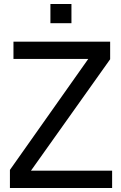

<svg xmlns="http://www.w3.org/2000/svg" viewBox="-20 -934 599 954"><path d="M335 -914.1H230.5V-818.8H335ZM537.1 -85.9H133.8L527.3 -639.6V-727.1H46.9V-641.1H418.5L29.3 -89.8V0H537.1Z"/></svg>

Font: SG Kara
Style: Regular
Weight: 400
Designer: Damoon Khanjanzadeh
Version: Version 1.000